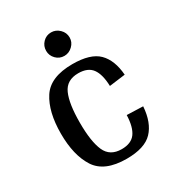

<svg xmlns="http://www.w3.org/2000/svg" viewBox="-165 -771 814 886"><g transform="rotate(-30 242.0 -328.0)"><path d="M254 -38Q305 -38 327.5 -69Q350 -100 352 -163L438 -160Q432 -76 390 -32Q348 12 252 12Q134 12 90 -56.5Q46 -125 46 -240Q46 -356 90 -424Q134 -492 252 -492Q348 -492 389.5 -450.5Q431 -409 437 -329L352 -318Q350 -381 327.5 -411.5Q305 -442 254 -442Q192 -442 169.5 -391.5Q147 -341 147 -240Q147 -140 169.5 -89Q192 -38 254 -38ZM178 -605Q178 -631 196 -649.5Q214 -668 240 -668Q265 -668 284 -649.5Q303 -631 303 -605Q303 -580 284 -561.5Q265 -543 240 -543Q214 -543 196 -561.5Q178 -580 178 -605Z"/></g></svg>

Font: Arya
Style: Regular
Weight: 400
Designer: Eduardo Rodriguez Tunni, Modular Infotech
Foundry: Eduardo Rodriguez Tunni, Modular Infotech
Version: Version 1.002